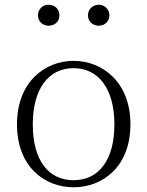

<svg xmlns="http://www.w3.org/2000/svg" viewBox="-20 -780 625 814"><path d="M292 14C414 14 533 -72 533 -253C533 -433 413 -522 292 -522C171 -522 52 -433 52 -253C52 -72 170 14 292 14ZM292 -16C185 -16 119 -101 119 -252C119 -403 185 -491 292 -491C398 -491 465 -403 465 -252C465 -101 398 -16 292 -16ZM186 -671C211 -671 232 -688 232 -715C232 -742 211 -760 186 -760C162 -760 141 -742 141 -715C141 -688 162 -671 186 -671ZM399 -671C422 -671 444 -688 444 -715C444 -742 422 -760 399 -760C374 -760 353 -742 353 -715C353 -688 374 -671 399 -671Z"/></svg>

Font: Noto Serif CJK HK ExtraLight
Style: Regular
Weight: 200
Designer: Ryoko NISHIZUKA 西塚涼子 (kana & ideographs); Frank Grießhammer (Latin, Greek & Cyrillic); Wenlong ZHANG 张文龙 (bopomofo); San
Foundry: Adobe
Version: Version 2.001;hotconv 1.1.0;makeotfexe 2.6.0